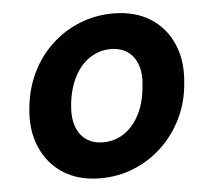

<svg xmlns="http://www.w3.org/2000/svg" viewBox="-44 -571 703 631"><g transform="rotate(-5 307.5 -256.0)"><path d="M263 12Q192 12 141.5 -20Q91 -52 66.5 -109Q42 -166 50 -239Q56 -301 81 -353Q106 -405 147 -443.5Q188 -482 240 -503Q292 -524 351 -524Q422 -524 472.5 -492.5Q523 -461 547.5 -404.5Q572 -348 564 -274Q559 -212 533.5 -160Q508 -108 467.5 -69.5Q427 -31 375 -9.5Q323 12 263 12ZM282 -105Q320 -105 350.5 -125Q381 -145 401 -182.5Q421 -220 426 -271Q432 -316 421.5 -346.5Q411 -377 388 -392.5Q365 -408 333 -408Q296 -408 265 -388Q234 -368 214 -330.5Q194 -293 188 -241Q183 -197 193.5 -166.5Q204 -136 227 -120.5Q250 -105 282 -105Z"/></g></svg>

Font: DM Sans 12pt
Style: Bold Italic
Weight: 700
Italic angle: -10°
Version: Version 4.004;gftools[0.9.30]